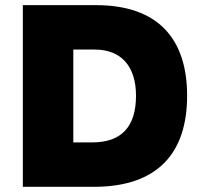

<svg xmlns="http://www.w3.org/2000/svg" viewBox="-20 -723 778 743"><path d="M68.4 0H342.8C593.3 0 704.1 -133.8 704.1 -352.5C704.1 -571.3 593.3 -703.1 351.1 -703.1H68.4ZM263.7 -171.9V-531.2H346.7C450.2 -531.2 506.3 -465.3 506.3 -352.5C506.3 -232.9 450.2 -171.9 336.9 -171.9Z"/></svg>

Font: Wand UI Pro Black
Style: Regular
Weight: 900
Designer: Andreas Faust
Version: Version 1.003;FEAKit 1.0